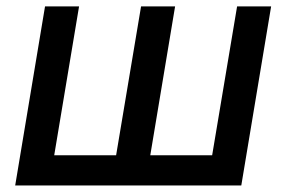

<svg xmlns="http://www.w3.org/2000/svg" viewBox="-20 -565 871 585"><path d="M117.2 -545.5 26.3 0H715.2L806.1 -545.5H702.4L626.4 -92H437.9L513.5 -545.5H409.8L333.8 -92H145.2L220.9 -545.5Z"/></svg>

Font: Margiela Sans Medium
Style: Italic
Weight: 500
Italic angle: -9.39999°
Designer: Stefan Endress, Andreas Faust
Version: Version 1.100;FEAKit 1.0